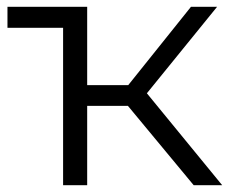

<svg xmlns="http://www.w3.org/2000/svg" viewBox="-20 -546 686 566"><path d="M357 -234H237V0H166V-464H2V-526H237V-295H358L543 -526H620L413 -271L635 0H551Z"/></svg>

Font: Montserrat-Regular
Style: Regular
Weight: 400
Version: Version 7.200